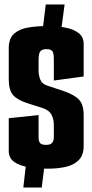

<svg xmlns="http://www.w3.org/2000/svg" viewBox="-20 -743 412 856"><path d="M194 9Q148 9 108 2.5Q68 -4 43.5 -21Q19 -38 19 -71V-216L152 -230V-128Q152 -114 158.5 -105.5Q165 -97 186 -97Q199 -97 206.5 -101.5Q214 -106 217 -113.5Q220 -121 220 -131V-188Q220 -211 209.5 -231.5Q199 -252 168 -262L102 -283Q58 -297 38.5 -319Q19 -341 19 -390V-528Q19 -572 43 -593Q67 -614 106.5 -620.5Q146 -627 192 -627Q235 -627 271.5 -620Q308 -613 330.5 -595.5Q353 -578 353 -547V-402L220 -384V-479Q220 -509 212 -516.5Q204 -524 187 -524Q169 -524 160.5 -515Q152 -506 152 -475V-429Q152 -409 159 -389.5Q166 -370 189 -362L264 -337Q311 -321 332 -299Q353 -277 353 -230V-93Q353 -51 331 -29Q309 -7 273 1Q237 9 194 9ZM84 93 101 -55 184 -49 166 93ZM247 -565 167 -585 184 -723H268Z"/></svg>

Font: Smooch Sans Thin ExtraBold
Style: Regular
Weight: 800
Version: Version 1.010